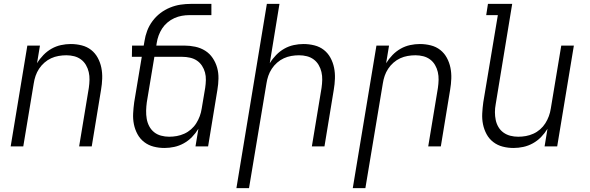

<svg xmlns="http://www.w3.org/2000/svg" viewBox="-20 -755 3040 990"><path d="M35 0 121 -520H186L171 -429Q185 -452 204 -471.5Q223 -491 246 -504Q269 -517 294.5 -522.5Q320 -528 345 -528Q374 -528 401.5 -521Q429 -514 450 -497.5Q471 -481 484 -457Q497 -433 502.5 -406Q508 -379 507 -350Q506 -321 501 -292L453 0H388L438 -302Q441 -323 441.5 -343.5Q442 -364 437.5 -383.5Q433 -403 423 -420Q413 -437 397.5 -448.5Q382 -460 362.5 -465Q343 -470 322 -470Q302 -470 282 -466.5Q262 -463 243.5 -454.5Q225 -446 209 -432Q193 -418 181.5 -400.5Q170 -383 163.5 -364Q157 -345 154 -325L100 0Z M828 8Q799 8 772 1Q745 -6 723.5 -22.5Q702 -39 689 -63Q676 -87 670.5 -114Q665 -141 666.5 -170Q668 -199 672 -228L711 -462H660L661 -520H721L725 -543Q729 -570 739 -596.5Q749 -623 766.5 -646.5Q784 -670 807 -687.5Q830 -705 857 -716Q884 -727 911 -731Q938 -735 965 -735H1070V-677H956Q937 -677 917.5 -673.5Q898 -670 879 -661.5Q860 -653 843.5 -639Q827 -625 816 -608Q805 -591 798 -572Q791 -553 788 -533L786 -520H930Q959 -520 987 -514Q1015 -508 1038 -493.5Q1061 -479 1076.5 -456Q1092 -433 1099.5 -406.5Q1107 -380 1106.5 -350.5Q1106 -321 1101 -292L1053 0H988L1003 -91Q989 -68 970 -48.5Q951 -29 927.5 -16Q904 -3 878.5 2.5Q853 8 828 8ZM852 -50Q872 -50 891.5 -53.5Q911 -57 930 -65.5Q949 -74 965 -88Q981 -102 992 -119.5Q1003 -137 1010 -156Q1017 -175 1020 -195L1038 -302Q1041 -322 1041.5 -342.5Q1042 -363 1037 -381.5Q1032 -400 1021.5 -416Q1011 -432 995.5 -442.5Q980 -453 960 -457.5Q940 -462 920 -462H776L737 -228Q734 -206 733.5 -184.5Q733 -163 736.5 -142.5Q740 -122 749.5 -104Q759 -86 774.5 -73.5Q790 -61 810.5 -55.5Q831 -50 852 -50Z M1199 215 1356 -735H1421L1371 -429Q1385 -452 1404 -471.5Q1423 -491 1446 -504Q1469 -517 1494.5 -522.5Q1520 -528 1545 -528Q1574 -528 1601.5 -521Q1629 -514 1650 -497.5Q1671 -481 1684 -457Q1697 -433 1702.5 -406Q1708 -379 1707 -350Q1706 -321 1701 -292L1653 0H1588L1638 -302Q1641 -323 1641.5 -343.5Q1642 -364 1637.5 -383.5Q1633 -403 1623 -420Q1613 -437 1597.5 -448.5Q1582 -460 1562.5 -465Q1543 -470 1522 -470Q1502 -470 1482 -466.5Q1462 -463 1443.5 -454.5Q1425 -446 1409 -432Q1393 -418 1381.5 -400.5Q1370 -383 1363.5 -364Q1357 -345 1354 -325L1264 215Z M1799 215 1921 -520H1986L1971 -429Q1985 -452 2004 -471.5Q2023 -491 2046 -504Q2069 -517 2094.5 -522.5Q2120 -528 2145 -528Q2174 -528 2201.5 -521Q2229 -514 2250 -497.5Q2271 -481 2284 -457Q2297 -433 2302.5 -406Q2308 -379 2307 -350Q2306 -321 2301 -292L2253 0H2188L2238 -302Q2241 -323 2241.5 -343.5Q2242 -364 2237.5 -383.5Q2233 -403 2223 -420Q2213 -437 2197.5 -448.5Q2182 -460 2162.5 -465Q2143 -470 2122 -470Q2102 -470 2082 -466.5Q2062 -463 2043.5 -454.5Q2025 -446 2009 -432Q1993 -418 1981.5 -400.5Q1970 -383 1963.5 -364Q1957 -345 1954 -325L1864 215Z M2628 8Q2599 8 2572 1Q2545 -6 2523.5 -22.5Q2502 -39 2489 -63Q2476 -87 2470.5 -114Q2465 -141 2466.5 -170Q2468 -199 2472 -228L2547 -677H2487L2496 -735H2621L2536 -218Q2532 -197 2532 -176.5Q2532 -156 2536 -136.5Q2540 -117 2550 -100Q2560 -83 2576 -71.5Q2592 -60 2611.5 -55Q2631 -50 2652 -50Q2672 -50 2691.5 -53.5Q2711 -57 2730 -65.5Q2749 -74 2765 -88Q2781 -102 2792 -119.5Q2803 -137 2810 -156Q2817 -175 2820 -195L2874 -520H2939L2853 0H2788L2803 -91Q2789 -68 2770 -48.5Q2751 -29 2727.5 -16Q2704 -3 2678.5 2.5Q2653 8 2628 8Z"/></svg>

Font: Iosevka Light Extended
Style: Italic
Weight: 300
Width: 7
Italic angle: -9°
Monospace: yes
Designer: Belleve Invis
Foundry: Belleve Invis
Version: Version 32.5.0; ttfautohint (v1.8.4)